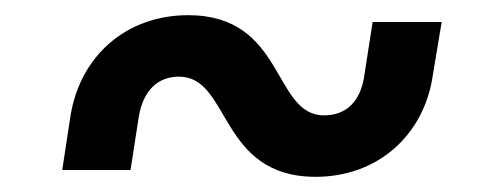

<svg xmlns="http://www.w3.org/2000/svg" viewBox="-20 -479 640 253"><path d="M62 -255H152L163 -326C169 -360 188 -378 216 -378C284 -378 268 -246 396 -246C477 -246 538 -300 550 -378L562 -450H471L460 -379C455 -345 436 -327 407 -327C339 -327 356 -459 228 -459C147 -459 86 -406 73 -327Z"/></svg>

Font: JetBrains Mono Medium
Style: Italic
Weight: 436
Italic angle: -9°
Monospace: yes
Designer: Philipp Nurullin, Konstantin Bulenkov
Foundry: JetBrains
Version: Version 2.305